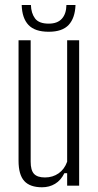

<svg xmlns="http://www.w3.org/2000/svg" viewBox="-20 -766 406 792"><path d="M153.5 6.5Q103.5 6.5 80 -19.5Q56.5 -45.5 56.5 -103V-600H106.5V-99Q106.5 -64 120.2 -49Q134 -34 165.5 -34Q197.5 -34 221.8 -51Q246 -68 257 -99V-600H306.5V0H257V-51.5H245.5Q231 -22 207.2 -7.8Q183.5 6.5 153.5 6.5ZM181 -635Q124 -635 97.5 -663Q71 -691 69.5 -745.5H107.5Q108.5 -711.5 124.5 -690Q140.5 -668.5 181 -668.5Q217 -668.5 235.2 -688.8Q253.5 -709 254 -745.5H291.5Q289.5 -691.5 263.2 -663.2Q237 -635 181 -635Z"/></svg>

Font: Big Shoulders Text Thin ExtraLight
Style: Regular
Weight: 250
Version: Version 2.002